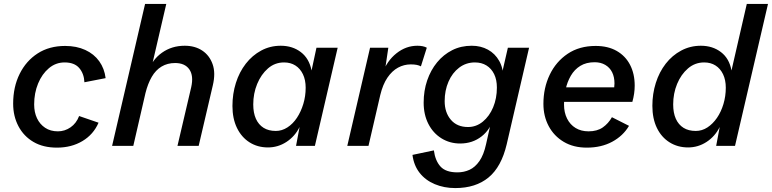

<svg xmlns="http://www.w3.org/2000/svg" viewBox="-20 -743 3932 978"><path d="M270 9Q200 9 150.5 -20Q101 -49 74 -100Q47 -151 47 -215Q47 -300 80 -366.5Q113 -433 172 -471Q231 -509 312 -509Q370 -509 414.5 -488.5Q459 -468 485.5 -431Q512 -394 518 -345L410 -324Q408 -368 383.5 -396.5Q359 -425 309 -425Q264 -425 229 -395.5Q194 -366 174 -317.5Q154 -269 154 -211Q154 -171 168.5 -140.5Q183 -110 210 -92Q237 -74 275 -74Q310 -74 339.5 -94.5Q369 -115 383 -152L482 -118Q456 -58 400 -24.5Q344 9 270 9Z M551 0 719 -723H827L750 -392L735 -379Q755 -439 805 -474.5Q855 -510 921 -510Q973 -510 1010 -485.5Q1047 -461 1063 -416Q1079 -371 1064 -308L992 0H884L954 -299Q967 -357 944.5 -389.5Q922 -422 872 -422Q833 -422 803 -404Q773 -386 753 -351.5Q733 -317 721 -269L659 0Z M1345 8Q1292 8 1251 -18Q1210 -44 1187 -91.5Q1164 -139 1164 -203Q1164 -265 1181.5 -320.5Q1199 -376 1232 -418.5Q1265 -461 1310.5 -485.5Q1356 -510 1410 -510Q1470 -510 1512.5 -477.5Q1555 -445 1567 -384L1592 -500H1700L1584 0H1488L1506 -96Q1482 -48 1439 -20Q1396 8 1345 8ZM1385 -76Q1416 -76 1444 -94Q1472 -112 1492.5 -143Q1513 -174 1525 -213.5Q1537 -253 1537 -296Q1537 -336 1523 -365Q1509 -394 1484.5 -409.5Q1460 -425 1427 -425Q1380 -425 1345 -394.5Q1310 -364 1290 -315.5Q1270 -267 1270 -211Q1270 -168 1283.5 -138Q1297 -108 1322.5 -92Q1348 -76 1385 -76Z M1749 0 1865 -500H1958L1937 -358L1928 -369Q1951 -433 1999.5 -471.5Q2048 -510 2106 -510Q2121 -510 2133 -507.5Q2145 -505 2154 -500L2124 -405Q2115 -410 2102.5 -412.5Q2090 -415 2072 -415Q2038 -415 2007.5 -398.5Q1977 -382 1953.5 -347.5Q1930 -313 1917 -259L1857 0Z M2299 215Q2242 215 2194.5 195Q2147 175 2117.5 137.5Q2088 100 2081 46L2190 23Q2197 76 2224 105.5Q2251 135 2310 135Q2343 135 2371.5 122Q2400 109 2422 77.5Q2444 46 2456 -9L2486 -143L2496 -148Q2480 -85 2433.5 -48.5Q2387 -12 2324 -12Q2271 -12 2228.5 -38.5Q2186 -65 2162 -112Q2138 -159 2138 -220Q2138 -281 2156 -333.5Q2174 -386 2206.5 -425.5Q2239 -465 2283.5 -487.5Q2328 -510 2383 -510Q2429 -510 2465.5 -490Q2502 -470 2523 -432.5Q2544 -395 2544 -342L2528 -330L2567 -500H2675L2561 -8Q2534 107 2468.5 161Q2403 215 2299 215ZM2364 -96Q2406 -96 2439.5 -123.5Q2473 -151 2492 -196.5Q2511 -242 2511 -297Q2511 -337 2497 -365.5Q2483 -394 2458 -409.5Q2433 -425 2399 -425Q2354 -425 2319 -398.5Q2284 -372 2264.5 -327Q2245 -282 2245 -228Q2245 -170 2276.5 -133Q2308 -96 2364 -96Z M2969 9Q2901 9 2851.5 -20.5Q2802 -50 2775 -100.5Q2748 -151 2748 -214Q2748 -295 2780 -362Q2812 -429 2871.5 -469Q2931 -509 3014 -509Q3077 -509 3121.5 -483.5Q3166 -458 3189.5 -412.5Q3213 -367 3213 -307Q3213 -287 3210 -266Q3207 -245 3201 -224H2811L2812 -298H3141L3104 -272Q3107 -285 3108.5 -296Q3110 -307 3110 -318Q3110 -351 3098 -375Q3086 -399 3063 -412.5Q3040 -426 3009 -426Q2966 -426 2936 -407.5Q2906 -389 2887.5 -357Q2869 -325 2861 -287Q2853 -249 2853 -210Q2853 -170 2868.5 -139Q2884 -108 2912 -91Q2940 -74 2978 -74Q3022 -74 3050.5 -94Q3079 -114 3097 -146L3184 -102Q3154 -51 3098.5 -21Q3043 9 2969 9Z M3485 8Q3432 8 3390.5 -18Q3349 -44 3326 -91.5Q3303 -139 3303 -204Q3303 -265 3320.5 -320.5Q3338 -376 3371 -418.5Q3404 -461 3450 -485.5Q3496 -510 3550 -510Q3610 -510 3652.5 -477.5Q3695 -445 3706 -384L3784 -723H3892L3724 0H3628L3646 -96Q3622 -48 3579 -20Q3536 8 3485 8ZM3524 -76Q3556 -76 3583.5 -94Q3611 -112 3632 -142.5Q3653 -173 3665 -213Q3677 -253 3677 -296Q3677 -336 3663 -365Q3649 -394 3624.5 -409.5Q3600 -425 3567 -425Q3520 -425 3484.5 -394.5Q3449 -364 3429 -315.5Q3409 -267 3409 -211Q3409 -168 3422.5 -138Q3436 -108 3461.5 -92Q3487 -76 3524 -76Z"/></svg>

Font: Kantumruy Pro Medium
Style: Italic
Weight: 500
Italic angle: -13°
Designer: Sovichet Tep
Foundry: Sovichet Tep
Version: Version 1.002